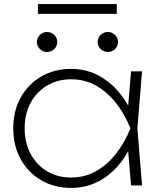

<svg xmlns="http://www.w3.org/2000/svg" viewBox="-20 -910 786 942"><path d="M623 0 605 -215 629 -280 605 -345 623 -560H677L654 -280L677 0ZM654 -280Q630 -193 583 -127Q536 -61 471.5 -24.5Q407 12 329 12Q247 12 183 -25Q119 -62 82 -128Q45 -194 45 -280Q45 -367 82 -432.5Q119 -498 183 -535Q247 -572 329 -572Q407 -572 471.5 -535Q536 -498 583 -432.5Q630 -367 654 -280ZM101 -280Q101 -209 130.5 -154.5Q160 -100 211.5 -69.5Q263 -39 329 -39Q395 -39 450 -69.5Q505 -100 548 -154.5Q591 -209 620 -280Q591 -352 548 -406Q505 -460 450 -490.5Q395 -521 329 -521Q263 -521 211.5 -490.5Q160 -460 130.5 -406Q101 -352 101 -280ZM211 -655Q190 -655 175.5 -669.5Q161 -684 161 -704Q161 -724 175.5 -738.5Q190 -753 211 -753Q232 -753 246.5 -738.5Q261 -724 261 -704Q261 -684 246.5 -669.5Q232 -655 211 -655ZM509 -655Q488 -655 473.5 -669.5Q459 -684 459 -704Q459 -724 473.5 -738.5Q488 -753 509 -753Q530 -753 544.5 -738.5Q559 -724 559 -704Q559 -684 544.5 -669.5Q530 -655 509 -655ZM166 -842V-890H553V-842Z"/></svg>

Font: Unbounded ExtraLight
Style: Regular
Weight: 250
Designer: Luke Prowse, Jean-Baptiste Morizot, Fátima Lázaro, Florian Runge
Foundry: NaN
Version: Version 1.701;gftools[0.9.28.dev5+ged2979d]